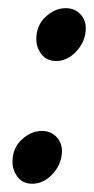

<svg xmlns="http://www.w3.org/2000/svg" viewBox="-20 -441 231 472"><path d="M59.6 10.7Q36.1 10.7 23.4 -5.9Q10.7 -22.5 10.7 -43Q10.7 -77.1 33.7 -98.1Q56.6 -119.1 83 -119.1Q106.4 -119.1 120.6 -102.5Q134.8 -85.9 131.8 -61.5Q128.9 -33.2 107.4 -11.2Q85.9 10.7 59.6 10.7ZM118.2 -291Q94.7 -291 82 -307.6Q69.3 -324.2 69.3 -344.7Q69.3 -378.9 92.3 -399.9Q115.2 -420.9 141.6 -420.9Q165 -420.9 179.2 -404.3Q193.4 -387.7 190.4 -363.3Q187.5 -335 166 -313Q144.5 -291 118.2 -291Z"/></svg>

Font: Crimson Text SemiBold
Style: Italic
Weight: 600
Italic angle: -11°
Designer: Sebastian Kosch
Foundry: Sebastian Kosch
Version: Version 1.100; ttfautohint (v1.8.4)